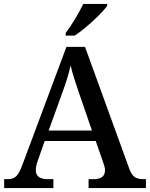

<svg xmlns="http://www.w3.org/2000/svg" viewBox="-20 -951 758 971"><path d="M312 -784V-771H358C414 -807 497 -886 522 -921V-931H401C380 -886 341 -822 312 -784ZM1 0H250V-45H222C181 -45 161 -60 161 -91C161 -104 165 -122 171 -138L206 -238H464L502 -129C507 -115 511 -103 511 -90C511 -59 491 -45 454 -45H428V0H718V-45H706C667 -45 648 -57 633 -100L410 -714H316L95 -122C72 -59 56 -45 18 -45H1ZM226 -291 293 -476C314 -534 327 -573 337 -620C348 -573 365 -524 384 -468L445 -291Z"/></svg>

Font: Noto Serif Telugu Medium
Style: Regular
Weight: 500
Designer: Jelle Bosma - Monotype Design Team
Foundry: Monotype Imaging Inc.
Version: Version 2.005